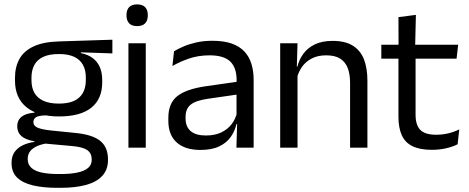

<svg xmlns="http://www.w3.org/2000/svg" viewBox="-20 -690 2190 897"><path d="M256 -146Q156.5 -146 103.2 -189.5Q50 -233 50 -314V-326.5Q50 -377 70.8 -414.5Q91.5 -452 137 -473.2Q182.5 -494.5 256 -496.5L505 -504.5V-440.5L358 -445.5L357.5 -442Q392 -435 414 -418Q436 -401 446.8 -375.5Q457.5 -350 457.5 -316V-305Q457.5 -227.5 406.5 -186.8Q355.5 -146 256 -146ZM252.5 123H264Q309 123 341.2 116.2Q373.5 109.5 391 95Q408.5 80.5 408.5 56.5V54.5Q408.5 26.5 388.2 11.8Q368 -3 319 -7.5L181 -20L204 -21Q176 -17 154.8 -8Q133.5 1 121.5 15.8Q109.5 30.5 109.5 52.5V53.5Q109.5 79 127 94.5Q144.5 110 176.5 116.5Q208.5 123 252.5 123ZM248 187.5Q182 187.5 134.2 176.2Q86.5 165 60.2 139.8Q34 114.5 34 72V70Q34 40 48.2 20Q62.5 0 86.8 -11.5Q111 -23 141 -27L140.5 -30Q99.5 -37 80 -54.2Q60.5 -71.5 60.5 -99V-99.5Q60.5 -118.5 69.2 -132Q78 -145.5 95.8 -153.5Q113.5 -161.5 141 -163.5V-173.5L234 -150L196 -151Q162 -150.5 149 -142.8Q136 -135 136 -119.5V-119Q136 -102.5 154.5 -94Q173 -85.5 217.5 -80.5L336 -68.5Q413.5 -60.5 449 -31.2Q484.5 -2 484.5 55V57.5Q484.5 103 457.5 132Q430.5 161 381 174.2Q331.5 187.5 262.5 187.5ZM255 -206Q297 -206 324.8 -218.2Q352.5 -230.5 366.8 -255.2Q381 -280 381 -316V-328Q381 -363 367.2 -387.5Q353.5 -412 326 -424.8Q298.5 -437.5 257 -437.5H254Q209 -437.5 180.8 -423.8Q152.5 -410 139.8 -385.2Q127 -360.5 127 -327.5V-316Q127 -280 141.2 -255.5Q155.5 -231 184 -218.5Q212.5 -206 255 -206Z M580 0V-488H661V0ZM620.5 -568Q595.5 -568 583.2 -581.2Q571 -594.5 571 -617.5V-620Q571 -643.5 583.2 -656.5Q595.5 -669.5 620.5 -669.5Q645.5 -669.5 658 -656.5Q670.5 -643.5 670.5 -620V-617.5Q670.5 -594 658 -581Q645.5 -568 620.5 -568Z M1084.5 0 1088 -118.5 1085 -131V-286.5L1085.5 -315Q1085.5 -374.5 1055.2 -403Q1025 -431.5 959.5 -431.5Q907 -431.5 863.2 -416.5Q819.5 -401.5 785.5 -381.5L793 -450.5Q812 -462 838.2 -473.2Q864.5 -484.5 898.2 -492Q932 -499.5 972.5 -499.5Q1025 -499.5 1061.8 -486.8Q1098.5 -474 1121.2 -450Q1144 -426 1154.5 -392Q1165 -358 1165 -316V0ZM916.5 10.5Q844 10.5 805.2 -24.8Q766.5 -60 766.5 -125.5V-140Q766.5 -207.5 808.2 -240.8Q850 -274 941 -287L1095.5 -309L1100 -250L951 -228.5Q895 -220.5 871 -201.2Q847 -182 847 -144.5V-136.5Q847 -98 870.8 -77.5Q894.5 -57 942 -57Q984 -57 1014 -71.5Q1044 -86 1062.5 -110.5Q1081 -135 1087.5 -165L1100 -110H1084.5Q1077.5 -78 1058.2 -50.5Q1039 -23 1004.5 -6.2Q970 10.5 916.5 10.5Z M1615.5 0V-303.5Q1615.5 -343 1604.8 -371.5Q1594 -400 1569.8 -415.8Q1545.5 -431.5 1503.5 -431.5Q1465 -431.5 1436.8 -417Q1408.5 -402.5 1391 -377.8Q1373.5 -353 1366.5 -321.5L1352 -379H1369.5Q1377.5 -412 1397.5 -439.2Q1417.5 -466.5 1451.2 -482.8Q1485 -499 1534 -499Q1592 -499 1627.8 -477Q1663.5 -455 1680 -413.8Q1696.5 -372.5 1696.5 -312.5V0ZM1289 0V-488H1370L1366.5 -371L1370 -366.5V0Z M1998 10Q1941.5 10 1907 -7Q1872.5 -24 1857 -58.5Q1841.5 -93 1841.5 -144.5V-452.5H1921.5V-154Q1921.5 -106 1943.5 -83.2Q1965.5 -60.5 2017.5 -60.5Q2047 -60.5 2074.2 -67Q2101.5 -73.5 2125.5 -85.5L2118 -16Q2094.5 -4 2063 3Q2031.5 10 1998 10ZM1761.5 -416V-481H2120.5L2113 -416ZM1842 -473 1841.5 -610 1923 -620.5 1919.5 -473Z"/></svg>

Font: Anek Odia Medium
Style: Regular
Weight: 400
Version: Version 1.003